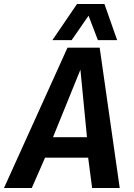

<svg xmlns="http://www.w3.org/2000/svg" viewBox="-55 -947 675 967"><path d="M-35 0 285 -707H447L548 0H409L389 -153H172L105 0ZM212 -256H383L350 -596ZM209 -745 333 -927H471L535 -745H438L391 -868L306 -745Z"/></svg>

Font: Georama SemiBold
Style: Italic
Weight: 600
Italic angle: -9°
Designer: Jean-Baptiste Levee
Foundry: Production Type
Version: Version 1.000